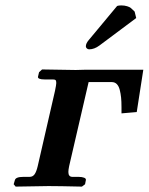

<svg xmlns="http://www.w3.org/2000/svg" viewBox="-20 -692 552 713"><path d="M120.1 -75.2 184.1 -354Q189 -377.4 189 -383.8Q189 -392.1 186.3 -394.5Q183.6 -397 175.8 -397H145Q132.3 -397 126.2 -399.7Q120.1 -402.3 121.1 -407.2L125 -423.8L136.2 -434.1L261.2 -432.1Q267.1 -432.1 280 -432.6Q293 -433.1 298.8 -433.1H512.2L487.8 -275.9L431.2 -271V-293.9Q431.2 -314.5 429.7 -329.6Q428.2 -344.7 424.6 -358.6Q420.9 -372.6 413.6 -379.9Q406.2 -387.2 395 -387.2H309.1L236.8 -75.2Q233.9 -61.5 233.9 -53.2Q233.9 -35.2 249 -35.2H272Q284.7 -35.2 292.5 -32Q300.3 -28.8 298.8 -22.9L295.9 -7.8L284.2 1Q198.2 -1 160.2 -1L38.1 1L30.8 -7.8L35.2 -22.9Q38.1 -35.2 66.9 -35.2H89.8Q101.6 -35.2 108.4 -44.7Q115.2 -54.2 120.1 -75.2ZM415 -669.9Q420.9 -671.9 430.2 -671.9Q442.4 -671.9 451.9 -668.9Q461.4 -666 465.3 -662.8Q469.2 -659.7 473.9 -654.8Q478.5 -649.9 480 -648.9L485.8 -625L349.1 -522.9Q330.1 -508.8 311 -508.8Q306.2 -508.8 302.5 -512.2Q298.8 -515.6 298.8 -520Q298.8 -530.8 310.1 -543.9Z"/></svg>

Font: Linux Libertine
Style: Bold Italic
Weight: 700
Italic angle: -11.5°
Designer: Philipp H. Poll
Foundry: Philipp H. Poll
Version: Version 4.0.5